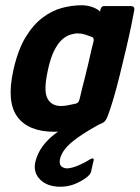

<svg xmlns="http://www.w3.org/2000/svg" viewBox="-20 -495 531 730"><path d="M187 6Q88 6 46 -51Q4 -108 31 -229Q48 -305 77 -353Q106 -401 142 -428Q178 -455 216 -465Q254 -475 290 -475Q314 -475 334 -467Q354 -459 360 -451L363 -462Q366 -469 369.5 -470.5Q373 -472 380 -472H477Q491 -472 491 -459Q487 -436 478.5 -395Q470 -354 458.5 -305.5Q447 -257 435 -208Q423 -159 410.5 -117Q398 -75 388 -50Q383 -38 376.5 -32Q370 -26 347 -18Q325 -11 280.5 -2.5Q236 6 187 6ZM212 -92Q223 -92 234 -94Q245 -96 254 -98Q263 -100 268 -101Q273 -102 276.5 -105.5Q280 -109 282 -116Q287 -138 293 -161.5Q299 -185 305 -209Q311 -233 316.5 -256.5Q322 -280 326.5 -300.5Q331 -321 336 -339Q337 -346 335 -350Q333 -354 328 -355Q318 -359 304 -363.5Q290 -368 275 -368Q263 -368 247 -363Q231 -358 215.5 -344Q200 -330 186 -302.5Q172 -275 162 -228Q145 -151 160 -121.5Q175 -92 212 -92ZM209 215Q161 215 133.5 188.5Q106 162 114 122Q122 88 142.5 60.5Q163 33 192.5 11.5Q222 -10 257 -28Q269 -34 281.5 -38Q294 -42 308 -42H371Q378 -42 378 -38Q378 -34 370 -29Q309 4 275 28.5Q241 53 226.5 72.5Q212 92 208 110Q204 130 214 138Q224 146 238 145Q254 144 278 134Q302 124 320 112Q327 107 332.5 107.5Q338 108 336 115L327 154Q326 163 319.5 170Q313 177 303 184Q281 199 258 207Q235 215 209 215Z"/></svg>

Font: Glory
Style: Bold Italic
Weight: 700
Italic angle: -12°
Version: Version 1.011